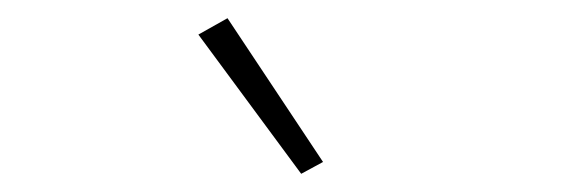

<svg xmlns="http://www.w3.org/2000/svg" viewBox="-20 -778 640 211"><path d="M198 -740 230 -758 335 -600 311 -587Z"/></svg>

Font: IBM Plex Sans Hebrew ExtraLight
Style: Regular
Weight: 200
Designer: Mike Abbink, Paul van der Laan, Pieter van Rosmalen, Yanek Iontef
Foundry: Bold Monday
Version: Version 1.2